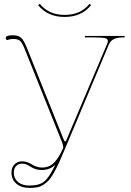

<svg xmlns="http://www.w3.org/2000/svg" viewBox="-20 -940 655 963"><path d="M304.2 -865.2Q384.3 -865.2 428.7 -920.4L437 -914.6Q389.6 -855 304.2 -855Q218.8 -855 170.9 -914.6L179.7 -920.4Q225.1 -865.2 304.2 -865.2ZM257.3 -113.3Q229 -87.4 190.9 -87.4Q165.5 -87.4 149.2 -95.5Q132.8 -103.5 120.1 -111.3Q107.4 -119.1 91.8 -119.1Q72.3 -119.1 60.8 -107.2Q49.3 -95.2 49.3 -74.2Q49.3 -44.9 70.3 -27.1Q91.3 -9.3 127.9 -9.3Q176.3 -9.3 201.4 -29.3Q226.6 -49.3 257.3 -113.3ZM307.6 -197.3Q288.6 -152.3 276.9 -126.2Q265.1 -100.1 251 -74.7Q236.8 -49.3 225.6 -36.9Q214.4 -24.4 199 -14.2Q183.6 -3.9 167.2 -0.7Q150.9 2.4 127.9 2.4Q86.9 2.4 62.3 -18.6Q37.6 -39.6 37.6 -74.2Q37.6 -100.1 52.5 -115.5Q67.4 -130.9 91.8 -130.9Q114.7 -130.9 139.9 -115.2Q165 -99.6 190.9 -99.6Q227.1 -99.6 251.2 -124Q275.4 -148.4 296.4 -196.8Q297.4 -198.7 297.4 -201.7Q297.4 -210.9 290 -229.5L107.4 -685.5Q92.3 -724.6 81.3 -734.6Q70.3 -744.6 45.4 -744.6Q33.7 -744.6 22 -740.7Q19 -739.3 18.6 -739.3Q8.8 -739.3 8.8 -749Q8.8 -763.2 43 -763.2Q74.2 -763.2 88.1 -748.5Q102.1 -733.9 119.6 -688.5L297.4 -245.1Q302.7 -230.5 307.1 -230.5Q309.6 -230.5 311 -233.2Q312.5 -235.8 316.4 -245.6L516.6 -718.3Q521 -727.5 521 -734.4Q521 -745.6 505.1 -749Q489.3 -752.4 445.8 -752.4H405.8V-759.8H605V-752.4H599.6Q568.4 -752.4 551 -743.9Q533.7 -735.4 525.4 -715.3Z"/></svg>

Font: ZnikomitNo24
Style: Thin
Weight: 300
Designer: gluk
Foundry: gluk
Version: Version 0.55